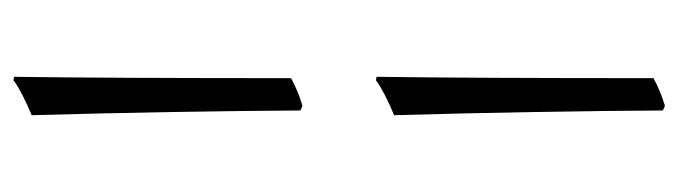

<svg xmlns="http://www.w3.org/2000/svg" viewBox="-381 -411 1007 285"><g transform="rotate(-90 122.5 -268.5)"><path d="M149 -340Q131 -330 108 -323L101 -326Q100 -508 94 -725Q128 -739 146 -752L151 -751Q149 -609 149 -340ZM149 198Q131 208 108 215L101 212Q100 30 94 -187Q128 -201 146 -214L151 -213Q149 -71 149 198Z"/></g></svg>

Font: Almendra SC
Style: Regular
Weight: 400
Designer: Ana Sanfelippo
Foundry: Ana Sanfelippo
Version: Version 1.002